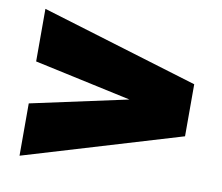

<svg xmlns="http://www.w3.org/2000/svg" viewBox="-65 -664 803 694"><g transform="rotate(10 336.5 -316.5)"><path d="M625 -220 48 -47V-239L404 -316L48 -393V-586L625 -411Z"/></g></svg>

Font: Georama Expanded Black
Style: Regular
Weight: 900
Width: 7
Designer: Jean-Baptiste Levee
Foundry: Production Type
Version: Version 1.000